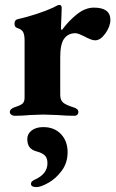

<svg xmlns="http://www.w3.org/2000/svg" viewBox="-20 -468 472 781"><path d="M20 -12Q20 -26 43 -33Q65 -40 72.5 -47.5Q80 -55 80 -71V-304Q80 -325 74.5 -336.5Q69 -348 53 -353Q46 -355 42.5 -359Q39 -363 39 -372Q39 -387 52 -390Q88 -398 128 -411Q168 -424 196 -437Q215 -448 221 -448Q231 -448 231 -436L230 -406L228 -356Q228 -346 232 -346Q259 -383 293 -410Q327 -437 362 -437Q429 -437 429 -387Q429 -361 409 -332.5Q389 -304 367 -304Q358 -304 347 -308.5Q336 -313 325 -319Q297 -333 287 -333Q258 -333 241.5 -311.5Q225 -290 225 -236V-82Q225 -61 236.5 -51Q248 -41 277 -32Q299 -26 299 -12Q299 -6 294.5 -1.5Q290 3 283 3Q250 3 215 0Q171 -2 155 -2Q139 -2 101 0Q71 3 40 3Q32 3 26 -1.5Q20 -6 20 -12ZM106 280Q106 274 109.5 270.5Q113 267 121 263Q173 240 173 196Q173 175 162.5 164.5Q152 154 129 148Q110 143 100.5 131Q91 119 91 97Q91 77 108.5 63Q126 49 156 49Q201 49 228 77.5Q255 106 255 151Q255 194 231.5 226Q208 258 177 275.5Q146 293 129 293Q106 293 106 280Z"/></svg>

Font: EB Garamond ExtraBold
Style: Regular
Weight: 800
Designer: Georg Duffner and Octavio Pardo
Foundry: Georg Duffner
Version: Version 1.000